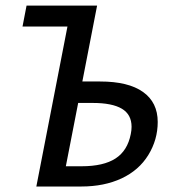

<svg xmlns="http://www.w3.org/2000/svg" viewBox="-20 -679 640 699"><path d="M279.8 -382.3H344.2Q447.3 -382.3 500.7 -344.2Q554.2 -306.2 554.2 -234.9Q554.2 -170.4 520 -114.7Q485.8 -59.1 422.6 -29.5Q359.4 0 275.9 0H112.3L225.6 -582.5H62L76.7 -658.7H333.5ZM459 -217.3Q459 -262.2 423.6 -283.2Q388.2 -304.2 317.9 -304.2H264.6L219.7 -73.7H276.9Q356.9 -73.7 400.6 -102.1Q444.3 -130.4 456.1 -190.9Q459 -205.1 459 -217.3Z"/></svg>

Font: Cousine
Style: Italic
Weight: 400
Italic angle: -12°
Monospace: yes
Designer: Steve Matteson
Foundry: Monotype Imaging Inc.
Version: Version 1.21